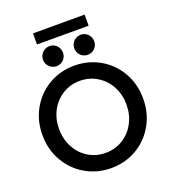

<svg xmlns="http://www.w3.org/2000/svg" viewBox="-179 -1157 1149 1295"><g transform="rotate(-20 396.0 -509.5)"><path d="M34.2 -360.4Q34.2 -462.9 81.8 -546.9Q129.4 -630.9 211.9 -679.2Q294.4 -727.5 395 -727.5Q496.6 -727.5 579.6 -679.2Q662.6 -630.9 710 -546.9Q757.3 -462.9 757.3 -359.9Q757.3 -256.8 710 -172.9Q662.6 -88.9 580.1 -40.5Q497.6 7.8 396.5 7.8Q295.9 7.8 212.9 -40.5Q129.9 -88.9 82 -173.1Q34.2 -257.3 34.2 -360.4ZM637.7 -360.4Q637.7 -433.6 605.7 -492.4Q573.7 -551.3 518.3 -584.7Q462.9 -618.2 395 -618.2Q328.1 -618.2 272.9 -584.7Q217.8 -551.3 185.8 -492.4Q153.8 -433.6 153.8 -360.4Q153.8 -287.6 185.3 -228.5Q216.8 -169.4 272 -135.5Q327.1 -101.6 395 -101.6Q463.4 -101.6 518.8 -135.5Q574.2 -169.4 606 -228.8Q637.7 -288.1 637.7 -360.4ZM436.5 -835.9Q436.5 -856 446 -872.6Q455.6 -889.2 472.2 -898.7Q488.8 -908.2 508.3 -908.2Q527.8 -908.2 543.9 -898.7Q560.1 -889.2 569.6 -872.6Q579.1 -856 579.1 -835.9Q579.1 -816.4 569.6 -800Q560.1 -783.7 543.9 -774.2Q527.8 -764.6 508.3 -764.6Q488.8 -764.6 472.2 -774.2Q455.6 -783.7 446 -800Q436.5 -816.4 436.5 -835.9ZM211.9 -835.9Q211.9 -856 221.7 -872.6Q231.4 -889.2 248 -898.7Q264.6 -908.2 284.2 -908.2Q303.7 -908.2 319.8 -898.7Q335.9 -889.2 345.5 -872.6Q355 -856 355 -835.9Q355 -816.4 345.5 -800Q335.9 -783.7 319.8 -774.2Q303.7 -764.6 284.2 -764.6Q264.6 -764.6 248 -774.2Q231.4 -783.7 221.7 -800Q211.9 -816.4 211.9 -835.9ZM209 -1026.9H579.6V-947.3H209Z"/></g></svg>

Font: Reddit Sans SemiBold
Style: Regular
Weight: 600
Designer: Stephen Hutchings
Foundry: Reddit
Version: Version 1.013